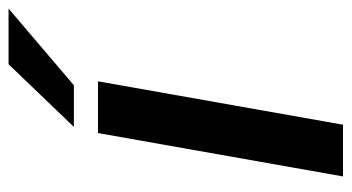

<svg xmlns="http://www.w3.org/2000/svg" viewBox="-202 -600 803 438"><g transform="rotate(-90 199.0 -381.5)"><path d="M133 0H15L114 -559H232ZM223 -614H128L271 -763H398Z"/></g></svg>

Font: Open Sauce One SemiBold Italic
Style: Regular
Weight: 600
Italic angle: -10°
Designer: Alfredo Marco Pradil
Foundry: Creative Sauce Fz LLC
Version: Version 1.477